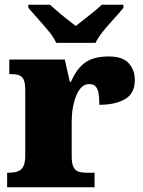

<svg xmlns="http://www.w3.org/2000/svg" viewBox="-20 -786 601 806"><path d="M10 0V-61H15Q38 -61 53.5 -66Q69 -71 77.5 -86.5Q86 -102 86 -133V-407Q86 -437 79.5 -451.5Q73 -466 59 -470.5Q45 -475 23 -475H19V-536H252L273 -443H278Q295 -482 317 -505.5Q339 -529 368 -539Q397 -549 436 -549Q495 -549 520.5 -520.5Q546 -492 546 -450Q546 -394 505 -370Q464 -346 397 -346Q397 -374 394 -393Q391 -412 382 -422.5Q373 -433 354 -433Q336 -433 322.5 -420Q309 -407 300 -384.5Q291 -362 286 -334.5Q281 -307 281 -278V-128Q281 -99 288.5 -84.5Q296 -70 310 -65.5Q324 -61 342 -61H377V0ZM216 -606Q206 -629 184 -655.5Q162 -682 138.5 -708Q115 -734 99 -753V-766H190Q201 -756 220.5 -739Q240 -722 261.5 -705.5Q283 -689 298 -677Q313 -689 334.5 -705.5Q356 -722 376.5 -739Q397 -756 407 -766H498V-753Q483 -734 459 -708Q435 -682 413.5 -655.5Q392 -629 381 -606Z"/></svg>

Font: Noto Serif Bengali Black
Style: Regular
Weight: 900
Version: Version 2.003